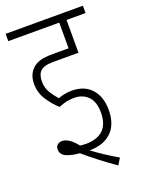

<svg xmlns="http://www.w3.org/2000/svg" viewBox="-139 -689 649 864"><g transform="rotate(-20 185.0 -257.0)"><path d="M190 -246Q153 -246 116 -230Q90 -252 66.5 -287.5Q43 -323 43 -366Q43 -409 68 -434Q82 -449 104 -456.5Q126 -464 169 -464H244V-587H0V-622H370V-587H279V-430H161Q133 -430 118.5 -425.5Q104 -421 94 -411Q80 -395 80 -364Q80 -333 95.5 -308.5Q111 -284 126 -268Q158 -280 192 -280Q252 -280 285.5 -242.5Q319 -205 319 -142Q319 -73 281 -36.5Q243 0 176 0Q201 19 231.5 39Q262 59 293 77L274 108Q194 52 130 -3Q96 -5 69 -16Q42 -27 42 -53Q42 -67 51 -74.5Q60 -82 73 -82Q106 -82 143 -35Q157 -33 171 -33Q224 -33 253 -60Q282 -87 282 -143Q282 -195 256.5 -220.5Q231 -246 190 -246Z"/></g></svg>

Font: Noto Sans Devanagari ExtraCondensed ExtraLight
Style: Regular
Weight: 200
Width: 2
Designer: Jelle Bosma - Monotype Design Team
Foundry: Monotype Imaging Inc.
Version: Version 2.004; ttfautohint (v1.8.4.7-5d5b)